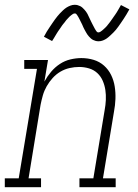

<svg xmlns="http://www.w3.org/2000/svg" viewBox="-54 -780 574 800"><path d="M-34 0V-37H24L100 -493H47V-530H146L131 -440Q143 -462 159 -481Q175 -500 195.5 -513.5Q216 -527 239.5 -532.5Q263 -538 285 -538Q312 -538 336.5 -530.5Q361 -523 379.5 -506.5Q398 -490 409 -467.5Q420 -445 424 -419.5Q428 -394 427 -367.5Q426 -341 421 -315L375 -37H428V0H277V-37H335L382 -321Q386 -342 387 -363.5Q388 -385 385 -405Q382 -425 374 -443.5Q366 -462 351.5 -475.5Q337 -489 317 -495Q297 -501 276 -501Q256 -501 236 -496.5Q216 -492 198 -481.5Q180 -471 165.5 -455Q151 -439 140.5 -420.5Q130 -402 124.5 -382.5Q119 -363 115 -343L65 -37H117V0ZM357 -608Q350 -608 344.5 -609.5Q339 -611 334 -613.5Q329 -616 324.5 -620Q320 -624 316.5 -628Q313 -632 309.5 -637Q306 -642 303.5 -647Q301 -652 298 -657Q295 -662 293 -667Q291 -672 288.5 -677.5Q286 -683 283 -688.5Q280 -694 277.5 -699.5Q275 -705 272.5 -709Q270 -713 266.5 -718.5Q263 -724 258 -724Q253 -724 249.5 -721.5Q246 -719 242.5 -716.5Q239 -714 235.5 -710.5Q232 -707 227.5 -702Q223 -697 222 -696Q221 -695 219 -692Q217 -689 214.5 -686Q212 -683 209.5 -680Q207 -677 204.5 -673.5Q202 -670 199.5 -666Q197 -662 194 -658Q191 -654 188 -649.5Q185 -645 182 -640Q179 -635 176 -630Q173 -625 170 -620Q167 -615 163 -609L129 -627Q135 -639 141 -648.5Q147 -658 153 -667Q159 -676 164.5 -684Q170 -692 175 -699Q180 -706 185 -712Q190 -718 195 -723.5Q200 -729 208 -736.5Q216 -744 223 -748.5Q230 -753 239 -756.5Q248 -760 257 -760Q264 -760 269.5 -758.5Q275 -757 280 -754.5Q285 -752 289.5 -748Q294 -744 297.5 -740Q301 -736 304.5 -731.5Q308 -727 310.5 -722Q313 -717 315.5 -711.5Q318 -706 320.5 -701Q323 -696 325.5 -690.5Q328 -685 331 -679.5Q334 -674 336.5 -669Q339 -664 341.5 -659.5Q344 -655 347.5 -650Q351 -645 356 -645Q360 -645 364 -647.5Q368 -650 371 -652.5Q374 -655 378 -658.5Q382 -662 386.5 -666.5Q391 -671 392 -672.5Q393 -674 395 -676.5Q397 -679 399.5 -682Q402 -685 404.5 -688.5Q407 -692 409.5 -695.5Q412 -699 414.5 -702.5Q417 -706 420 -710.5Q423 -715 426 -719Q429 -723 432 -728Q435 -733 438 -738Q441 -743 444 -748.5Q447 -754 450 -759L485 -741Q479 -730 473 -720Q467 -710 461 -701Q455 -692 449.5 -684Q444 -676 439 -669Q434 -662 429 -656Q424 -650 419 -645Q414 -640 406 -632.5Q398 -625 391 -620Q384 -615 375 -611.5Q366 -608 357 -608Z"/></svg>

Font: Iosevka Curly Slab XLtObl
Style: Regular
Weight: 200
Italic angle: -9°
Monospace: yes
Designer: Belleve Invis
Foundry: Belleve Invis
Version: Version 11.1.0; ttfautohint (v1.8.3)